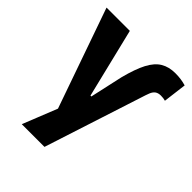

<svg xmlns="http://www.w3.org/2000/svg" viewBox="-200 -628 921 921"><g transform="rotate(45 260.5 -167.0)"><path d="M283 -317Q302 -391 324.5 -434Q347 -477 378 -495.5Q409 -514 452 -514Q473 -514 490.5 -511.5Q508 -509 525 -504L510 -385Q503 -387 495.5 -388Q488 -389 479 -389Q461 -389 450 -381Q439 -373 432.5 -356.5Q426 -340 418 -314L258 180H104L193 -43L190 50L-4 -503H154L240 -150H246Z"/></g></svg>

Font: Nunito Sans 7pt Condensed ExtraBold
Style: Regular
Weight: 800
Width: 3
Designer: Vernon Adams
Foundry: Vernon Adams
Version: Version 3.101;gftools[0.9.27]